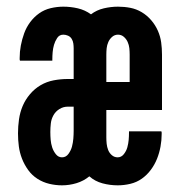

<svg xmlns="http://www.w3.org/2000/svg" viewBox="-20 -548 540 576"><path d="M166 8Q147 8 128 3.5Q109 -1 92.5 -11.5Q76 -22 64.5 -38Q53 -54 46 -72Q39 -90 36.5 -109Q34 -128 34 -148Q34 -169 37 -190Q40 -211 48 -230Q56 -249 70 -265.5Q84 -282 102 -292.5Q120 -303 141 -307Q162 -311 183 -311H201V-403Q201 -410 200 -417.5Q199 -425 195 -431.5Q191 -438 184 -441Q177 -444 170 -444Q158 -444 151.5 -434Q145 -424 142 -413.5Q139 -403 138 -392Q137 -381 137 -369V-366H40Q39 -368 39 -370Q39 -372 39 -374Q39 -393 42.5 -411.5Q46 -430 52.5 -448Q59 -466 70.5 -481.5Q82 -497 97.5 -508Q113 -519 132 -523.5Q151 -528 170 -528Q192 -528 213.5 -523Q235 -518 253 -505Q270 -518 291.5 -523Q313 -528 334 -528Q353 -528 371 -524.5Q389 -521 405 -511.5Q421 -502 433.5 -487.5Q446 -473 453.5 -456Q461 -439 463.5 -421Q466 -403 466 -384V-218H299V-136Q299 -126 300 -116.5Q301 -107 304.5 -98Q308 -89 315.5 -82.5Q323 -76 333 -76Q344 -76 351.5 -85.5Q359 -95 362 -106Q365 -117 366 -128Q367 -139 367 -151V-154H464Q465 -152 465 -150Q465 -148 465 -146Q465 -127 461.5 -108Q458 -89 451 -71.5Q444 -54 432.5 -38.5Q421 -23 405.5 -12Q390 -1 371 3.5Q352 8 333 8Q310 8 287.5 2Q265 -4 248 -19Q231 -5 209.5 1.5Q188 8 166 8ZM299 -302H369V-384Q369 -394 368 -403.5Q367 -413 363 -422Q359 -431 351.5 -437.5Q344 -444 334 -444Q324 -444 316.5 -437.5Q309 -431 305 -422Q301 -413 300 -403.5Q299 -394 299 -384ZM166 -76Q178 -76 185.5 -86.5Q193 -97 196 -108.5Q199 -120 200 -132Q201 -144 201 -156V-228H183Q170 -228 158.5 -221Q147 -214 140.5 -202.5Q134 -191 132.5 -178Q131 -165 131 -152Q131 -140 132 -128.5Q133 -117 136.5 -106Q140 -95 147.5 -85.5Q155 -76 166 -76Z"/></svg>

Font: Iosevka Fixed
Style: Bold
Weight: 700
Monospace: yes
Designer: Belleve Invis
Foundry: Belleve Invis
Version: Version 32.3.0